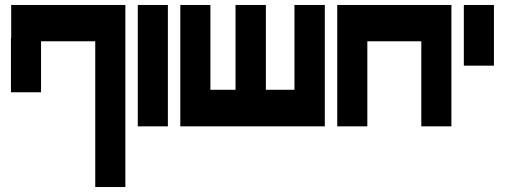

<svg xmlns="http://www.w3.org/2000/svg" viewBox="-20 -752 2029 772"><path d="M25 -732H363H484V0H363V-586H145V-381H24V-599H25Z M534 -732H655V-244H534Z M705 -732H826V-391H927V-732H1049V-391H1164V-732H1286V-244H1164H1049H927H705V-391Z M1336 -732H1674H1795V-244H1674V-586H1457V-244H1336V-586Z M1845 -732H1966V-488H1845Z"/></svg>

Font: PatchSans
Style: PatchSans
Weight: 400
Version: Version 1.0